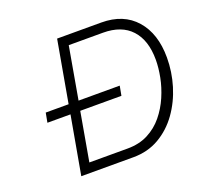

<svg xmlns="http://www.w3.org/2000/svg" viewBox="-115 -779 947 907"><g transform="rotate(-20 358.5 -325.0)"><path d="M90 -340H205L260 -650H482Q593 -650 655 -579.5Q717 -509 717 -389Q717 -317 696 -248Q675 -179 635 -123Q595 -67 537.5 -33.5Q480 0 407 0H145L197 -292H81ZM301 -602 255 -340H462L453 -292H246L203 -48H395Q454 -48 498.5 -71Q543 -94 574.5 -132.5Q606 -171 626 -217.5Q646 -264 655 -310.5Q664 -357 664 -397Q664 -495 615 -548.5Q566 -602 473 -602Z"/></g></svg>

Font: Overused Grotesk Light
Style: Italic
Weight: 300
Italic angle: -10°
Version: Version 0.003